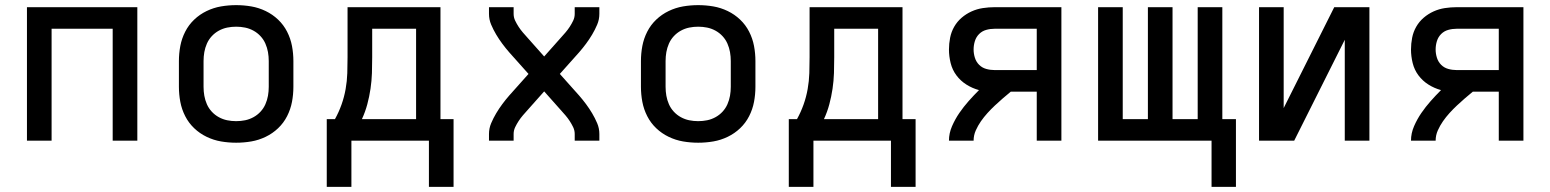

<svg xmlns="http://www.w3.org/2000/svg" viewBox="-20 -548 6040 748"><path d="M85 0V-520H515V0H419V-436H181V0Z M900 8Q870 8 841 3Q812 -2 785 -15Q758 -28 736.5 -48.5Q715 -69 701.5 -95.5Q688 -122 682.5 -151Q677 -180 677 -210V-310Q677 -340 682.5 -369Q688 -398 701.5 -424.5Q715 -451 736.5 -471.5Q758 -492 785 -505Q812 -518 841 -523Q870 -528 900 -528Q930 -528 959 -523Q988 -518 1015 -505Q1042 -492 1063.5 -471.5Q1085 -451 1098.5 -424.5Q1112 -398 1117.5 -369Q1123 -340 1123 -310V-210Q1123 -180 1117.5 -151Q1112 -122 1098.5 -95.5Q1085 -69 1063.5 -48.5Q1042 -28 1015 -15Q988 -2 959 3Q930 8 900 8ZM900 -76Q918 -76 935 -79.5Q952 -83 967.5 -91.5Q983 -100 995 -113Q1007 -126 1014 -142Q1021 -158 1024 -175Q1027 -192 1027 -210V-310Q1027 -328 1024 -345Q1021 -362 1014 -378Q1007 -394 995 -407Q983 -420 967.5 -428.5Q952 -437 935 -440.5Q918 -444 900 -444Q882 -444 865 -440.5Q848 -437 832.5 -428.5Q817 -420 805 -407Q793 -394 786 -378Q779 -362 776 -345Q773 -328 773 -310V-210Q773 -192 776 -175Q779 -158 786 -142Q793 -126 805 -113Q817 -100 832.5 -91.5Q848 -83 865 -79.5Q882 -76 900 -76Z M1253 180V-84H1285Q1300 -111 1310.5 -140.5Q1321 -170 1326.5 -201Q1332 -232 1333 -263Q1334 -294 1334 -325V-520H1696V-84H1747V180H1651V0H1349V180ZM1601 -84V-436H1430V-325Q1430 -294 1429 -263.5Q1428 -233 1423.5 -202.5Q1419 -172 1411 -142Q1403 -112 1390 -84Z M1885 0V-26Q1885 -48 1893.5 -68Q1902 -88 1913 -106.5Q1924 -125 1937 -142.5Q1950 -160 1964 -176L2039 -260L1964 -344Q1950 -360 1937 -377.5Q1924 -395 1913 -413.5Q1902 -432 1893.5 -452Q1885 -472 1885 -494V-520H1981V-494Q1981 -480 1987 -467.5Q1993 -455 2000.5 -443.5Q2008 -432 2017 -421.5Q2026 -411 2036 -400L2100 -328L2164 -400Q2174 -411 2183 -421.5Q2192 -432 2199.5 -443.5Q2207 -455 2213 -467.5Q2219 -480 2219 -494V-520H2315V-494Q2315 -472 2306.5 -452Q2298 -432 2287 -413.5Q2276 -395 2263 -377.5Q2250 -360 2236 -344L2161 -260L2236 -176Q2250 -160 2263 -142.5Q2276 -125 2287 -106.5Q2298 -88 2306.5 -68Q2315 -48 2315 -26V0H2219V-26Q2219 -40 2213 -52.5Q2207 -65 2199.5 -76.5Q2192 -88 2183 -98.5Q2174 -109 2164 -120L2100 -192L2036 -120Q2026 -109 2017 -98.5Q2008 -88 2000.5 -76.5Q1993 -65 1987 -52.5Q1981 -40 1981 -26V0Z M2700 8Q2670 8 2641 3Q2612 -2 2585 -15Q2558 -28 2536.5 -48.5Q2515 -69 2501.5 -95.5Q2488 -122 2482.5 -151Q2477 -180 2477 -210V-310Q2477 -340 2482.5 -369Q2488 -398 2501.5 -424.5Q2515 -451 2536.5 -471.5Q2558 -492 2585 -505Q2612 -518 2641 -523Q2670 -528 2700 -528Q2730 -528 2759 -523Q2788 -518 2815 -505Q2842 -492 2863.5 -471.5Q2885 -451 2898.5 -424.5Q2912 -398 2917.5 -369Q2923 -340 2923 -310V-210Q2923 -180 2917.5 -151Q2912 -122 2898.5 -95.5Q2885 -69 2863.5 -48.5Q2842 -28 2815 -15Q2788 -2 2759 3Q2730 8 2700 8ZM2700 -76Q2718 -76 2735 -79.5Q2752 -83 2767.5 -91.5Q2783 -100 2795 -113Q2807 -126 2814 -142Q2821 -158 2824 -175Q2827 -192 2827 -210V-310Q2827 -328 2824 -345Q2821 -362 2814 -378Q2807 -394 2795 -407Q2783 -420 2767.5 -428.5Q2752 -437 2735 -440.5Q2718 -444 2700 -444Q2682 -444 2665 -440.5Q2648 -437 2632.5 -428.5Q2617 -420 2605 -407Q2593 -394 2586 -378Q2579 -362 2576 -345Q2573 -328 2573 -310V-210Q2573 -192 2576 -175Q2579 -158 2586 -142Q2593 -126 2605 -113Q2617 -100 2632.5 -91.5Q2648 -83 2665 -79.5Q2682 -76 2700 -76Z M3053 180V-84H3085Q3100 -111 3110.5 -140.5Q3121 -170 3126.5 -201Q3132 -232 3133 -263Q3134 -294 3134 -325V-520H3496V-84H3547V180H3451V0H3149V180ZM3401 -84V-436H3230V-325Q3230 -294 3229 -263.5Q3228 -233 3223.5 -202.5Q3219 -172 3211 -142Q3203 -112 3190 -84Z M3677 0Q3677 -29 3689 -56.5Q3701 -84 3717.5 -108Q3734 -132 3753.5 -154Q3773 -176 3794 -197Q3768 -204 3745 -218.5Q3722 -233 3706 -254.5Q3690 -276 3683.5 -302.5Q3677 -329 3677 -355Q3677 -378 3681.5 -401Q3686 -424 3697.5 -444Q3709 -464 3726.5 -479Q3744 -494 3765 -503.5Q3786 -513 3809 -516.5Q3832 -520 3855 -520H4115V0H4019V-191H3918Q3902 -178 3886.5 -164.5Q3871 -151 3856 -137Q3841 -123 3827 -107.5Q3813 -92 3801.5 -75.5Q3790 -59 3781.5 -40Q3773 -21 3773 0ZM3855 -275H4019V-436H3855Q3838 -436 3822 -431.5Q3806 -427 3794.5 -415.5Q3783 -404 3778 -388Q3773 -372 3773 -355Q3773 -339 3778 -323Q3783 -307 3794.5 -295.5Q3806 -284 3822 -279.5Q3838 -275 3855 -275Z M4795 180H4700V0H4258V-520H4354V-84H4452V-520H4548V-84H4646V-520H4742V-84H4795Z M4885 0V-520H4981V-127L5178 -520H5315V0H5219V-393L5022 0Z M5477 0Q5477 -29 5489 -56.5Q5501 -84 5517.5 -108Q5534 -132 5553.5 -154Q5573 -176 5594 -197Q5568 -204 5545 -218.5Q5522 -233 5506 -254.5Q5490 -276 5483.5 -302.5Q5477 -329 5477 -355Q5477 -378 5481.5 -401Q5486 -424 5497.5 -444Q5509 -464 5526.5 -479Q5544 -494 5565 -503.5Q5586 -513 5609 -516.5Q5632 -520 5655 -520H5915V0H5819V-191H5718Q5702 -178 5686.5 -164.5Q5671 -151 5656 -137Q5641 -123 5627 -107.5Q5613 -92 5601.5 -75.5Q5590 -59 5581.5 -40Q5573 -21 5573 0ZM5655 -275H5819V-436H5655Q5638 -436 5622 -431.5Q5606 -427 5594.5 -415.5Q5583 -404 5578 -388Q5573 -372 5573 -355Q5573 -339 5578 -323Q5583 -307 5594.5 -295.5Q5606 -284 5622 -279.5Q5638 -275 5655 -275Z"/></svg>

Font: Iosevka Fixed Curly Md Ex
Style: Regular
Weight: 500
Width: 7
Monospace: yes
Designer: Belleve Invis
Foundry: Belleve Invis
Version: Version 30.1.2